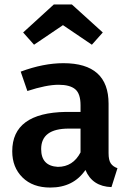

<svg xmlns="http://www.w3.org/2000/svg" viewBox="-20 -828 583 863"><path d="M206 15Q127 15 81 -30.5Q35 -76 35 -148Q35 -321 276 -325H342V-355Q342 -407 318 -427Q294 -447 243 -447Q189 -447 103 -419L73 -506Q175 -544 265 -544Q468 -544 468 -362V-140Q468 -108 478 -93.5Q488 -79 508 -72L481 13Q395 10 364 -64Q310 15 206 15ZM240 -78Q308 -78 342 -143V-250H289Q165 -250 165 -158Q165 -82 240 -78ZM393 -627 263 -715 133 -627 84 -682 222 -808H303L442 -682Z"/></svg>

Font: Trujillo Medium
Style: Regular
Weight: 500
Designer: Fira Sans original fonts by bBox Type GmbH, Carrois Corporate GbR, & Edenspiekermann AG / Changes by Cristiano Sobral
Foundry: Fira Sans original fonts by bBox Type GmbH, Carrois Corporate GbR, & Edenspiekermann AG / Changes by Cristiano Sobral
Version: Version 4.301;October 17, 2021;FontCreator 14.0.0.2814 64-bi